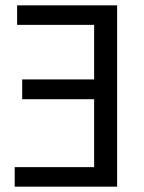

<svg xmlns="http://www.w3.org/2000/svg" viewBox="-20 -714 540 718"><path d="M35 -89H332V-343H63V-417H332V-621H44V-694H418V-16H35Z"/></svg>

Font: D2Coding
Style: Regular
Weight: 400
Monospace: yes
Designer: Yong-Rak Park; Jeong-Hwan Yoon; Sang-Min Lee;
Foundry: NHN Corporation
Version: Version 1.3.2; Build 20180524